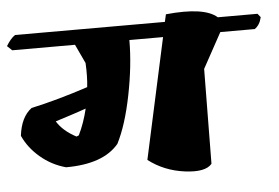

<svg xmlns="http://www.w3.org/2000/svg" viewBox="-83 -728 1154 795"><g transform="rotate(-5 494.5 -331.0)"><path d="M473 -565Q473 -460 448.5 -337.5Q424 -215 386 -141Q321 -63 166 -63Q107 -79 60.5 -118.5Q14 -158 -9 -209Q0 -286 45 -320Q155 -344 282 -386Q287 -430 284 -486L247 -565H-14L-34 -584Q-16 -614 3 -627H626L633 -658Q793 -674 846 -627H1011L1023 -612Q1016 -580 994 -565H851L771 -419L767 -25Q740 8 654.5 -3Q569 -14 504 -64L613 -565ZM220 -186 230 -190Q254 -239 268 -298Q223 -282 140 -256Q165 -215 220 -186Z"/></g></svg>

Font: Tillana ExtraBold
Style: Regular
Weight: 800
Designer: Lipi Raval (Devanagari, Latin), Jonny Pinhorn (Latin)
Foundry: Indian Type Foundry
Version: Version 2.003;PS 1.0;hotconv 1.0.79;makeotf.lib2.5.61930; tt